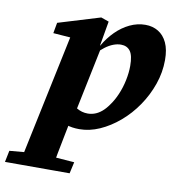

<svg xmlns="http://www.w3.org/2000/svg" viewBox="-155 -589 830 889"><g transform="rotate(10 260.0 -145.0)"><path d="M-73 224 -62 170 52 160H110L243 170L231 224ZM-6 224 130 -422 178 -392 44 -402 53 -452 250 -512 287 -499 266 -378 274 -375 205 -41 195 -32Q186 15 177 58.5Q168 102 160.5 143Q153 184 146 224ZM239 15Q204 15 177 5.5Q150 -4 126 -23L165 -120Q189 -92 213 -77.5Q237 -63 265 -63Q282 -63 298.5 -69Q315 -75 330.5 -88Q346 -101 360 -121Q378 -145 392 -177.5Q406 -210 413.5 -246Q421 -282 421 -314Q421 -363 406 -383.5Q391 -404 362 -404Q345 -404 326.5 -397Q308 -390 288.5 -375.5Q269 -361 249 -339L247 -383H268Q290 -421 319.5 -450.5Q349 -480 384.5 -497Q420 -514 458 -514Q492 -514 518.5 -498Q545 -482 560 -450Q575 -418 575 -369Q575 -311 555.5 -255Q536 -199 502.5 -150Q469 -101 425.5 -64Q382 -27 334.5 -6Q287 15 239 15Z"/></g></svg>

Font: Source Serif 4
Style: Bold Italic
Weight: 700
Italic angle: -12°
Designer: Frank Grießhammer
Foundry: Adobe Systems Incorporated
Version: Version 4.004;hotconv 1.0.116;makeotfexe 2.5.65601